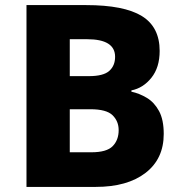

<svg xmlns="http://www.w3.org/2000/svg" viewBox="-20 -734 713 754"><path d="M318 -714Q467 -714 537 -671Q607 -628 607 -534Q607 -469 574.5 -428.5Q542 -388 496 -379V-374Q528 -367 557 -349.5Q586 -332 604.5 -298Q623 -264 623 -208Q623 -110 551.5 -55Q480 0 356 0H84V-714ZM329 -435Q386 -435 409 -455.5Q432 -476 432 -511Q432 -580 322 -580H254V-435ZM254 -305V-136H339Q399 -136 422.5 -160Q446 -184 446 -223Q446 -258 422 -281.5Q398 -305 335 -305Z"/></svg>

Font: Noto Sans Gurmukhi UI ExtraBold
Style: Regular
Weight: 800
Designer: Jelle Bosma - Monotype Design Team
Foundry: Monotype Imaging Inc.
Version: Version 2.004; ttfautohint (v1.8.4.7-5d5b)